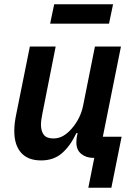

<svg xmlns="http://www.w3.org/2000/svg" viewBox="-20 -740 608 900"><path d="M234 -720H510L491 -629H215ZM422 0H417Q384 0 361 -18.5Q338 -37 338 -72Q338 -91 341 -103L344 -116H338Q309 -55 270 -21.5Q231 12 173 12Q111 12 79 -24Q47 -60 47 -126Q47 -144 49 -161.5Q51 -179 55 -199L120 -522H241L179 -209Q176 -194 174 -180.5Q172 -167 172 -156Q172 -125 185.5 -108Q199 -91 230 -91Q256 -91 277 -103.5Q298 -116 316 -137Q358 -185 370 -247L425 -522H547L462 -99H550L502 140H394Z"/></svg>

Font: IBM Plex Sans SmBld
Style: Italic
Weight: 600
Italic angle: -11°
Designer: Mike Abbink, Paul van der Laan, Pieter van Rosmalen
Foundry: Bold Monday
Version: Version 3.005